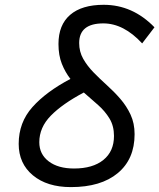

<svg xmlns="http://www.w3.org/2000/svg" viewBox="-20 -762 657 792"><path d="M272.5 9.8Q174.3 9.8 115.7 -38.8Q57.1 -87.4 57.1 -168.5Q57.1 -256.8 113.8 -320.3Q170.4 -383.8 270.5 -436.5Q249 -463.9 235.1 -498.8Q221.2 -533.7 221.2 -580.6Q221.2 -659.2 269.3 -700.7Q317.4 -742.2 407.7 -742.2Q527.3 -742.2 617.2 -649.4L566.4 -583Q490.2 -665.5 406.2 -665.5Q306.6 -665.5 306.6 -584.5Q306.6 -548.8 323.2 -519.5Q339.8 -490.2 365.7 -463.6Q391.6 -437 420.9 -410.6Q450.2 -384.3 476.1 -354.5Q502 -324.7 518.6 -289.1Q535.2 -253.4 535.2 -208.5Q535.2 -105.5 465.8 -47.9Q396.5 9.8 272.5 9.8ZM325.7 -380.4Q237.3 -333.5 189.7 -284.9Q142.1 -236.3 142.1 -175.3Q142.1 -126 180.9 -96.4Q219.7 -66.9 285.2 -66.9Q362.8 -66.9 406.5 -102.3Q450.2 -137.7 450.2 -201.2Q450.2 -242.7 431.6 -273.2Q413.1 -303.7 384.5 -328.9Q356 -354 325.7 -380.4Z"/></svg>

Font: Cascadia Mono PL SemiLight
Style: Italic
Weight: 350
Italic angle: -10°
Monospace: yes
Designer: Aaron Bell
Foundry: Saja Typeworks
Version: Version 2404.023; ttfautohint (v1.8.4)